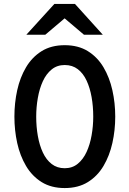

<svg xmlns="http://www.w3.org/2000/svg" viewBox="-20 -941 656 973"><path d="M308 12Q239.5 12 191 -18.2Q142.5 -48.5 112 -100Q81.5 -151.5 67.2 -216.2Q53 -281 53 -350Q53 -419 67.2 -483.8Q81.5 -548.5 112 -600Q142.5 -651.5 191 -681.8Q239.5 -712 308 -712Q376.5 -712 425.2 -681.8Q474 -651.5 504.5 -600Q535 -548.5 549.5 -483.8Q564 -419 564 -350Q564 -281 549.5 -216.2Q535 -151.5 504.5 -100Q474 -48.5 425.2 -18.2Q376.5 12 308 12ZM308 -88.5Q346.5 -88.5 374 -111Q401.5 -133.5 418.8 -171Q436 -208.5 444.2 -255.2Q452.5 -302 452.5 -350Q452.5 -402 444.2 -448.8Q436 -495.5 419 -532.2Q402 -569 374.5 -590.2Q347 -611.5 308 -611.5Q269.5 -611.5 242 -589.2Q214.5 -567 197.2 -529.5Q180 -492 171.8 -445.2Q163.5 -398.5 163.5 -350Q163.5 -298.5 171.8 -251.8Q180 -205 197.2 -168Q214.5 -131 242 -109.8Q269.5 -88.5 308 -88.5ZM113.5 -765 255.5 -921H360L501 -765H405.5L307.5 -848L209.5 -765Z"/></svg>

Font: Overpass Mono SemiBold
Style: Regular
Weight: 600
Monospace: yes
Designer: Delve Withrington, Dave Bailey
Foundry: Delve Fonts LLC
Version: Version 4.000